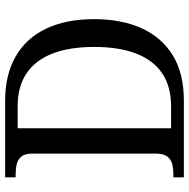

<svg xmlns="http://www.w3.org/2000/svg" viewBox="-14 -740 754 767"><g transform="rotate(-90 363.5 -357.0)"><path d="M38 0V-42H51Q74 -42 92.5 -47Q111 -52 122 -67.5Q133 -83 133 -114V-604Q133 -634 121.5 -648.5Q110 -663 91.5 -667.5Q73 -672 51 -672H38V-714H344Q447 -714 520 -672.5Q593 -631 631.5 -551.5Q670 -472 670 -358Q670 -249 633.5 -168.5Q597 -88 525 -44Q453 0 344 0ZM321 -51Q401 -51 453.5 -86.5Q506 -122 532.5 -190.5Q559 -259 559 -358Q559 -457 532.5 -525Q506 -593 453.5 -628.5Q401 -664 322 -664H234V-51Z"/></g></svg>

Font: Noto Serif Hebrew
Style: Regular
Weight: 400
Designer: Monotype Design Team
Foundry: Monotype Imaging Inc.
Version: Version 2.003